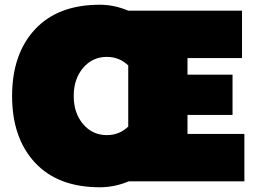

<svg xmlns="http://www.w3.org/2000/svg" viewBox="-20 -765 1081 810"><path d="M31 -360Q31 -537 127.5 -641Q224 -745 401 -745Q462 -745 521 -720H1001V-520H771V-450H961V-280H771V-200H1011V0H523Q464 25 401 25Q224 25 127.5 -79Q31 -183 31 -360ZM521 -231V-489Q483 -525 431 -525Q370 -525 330.5 -478.5Q291 -432 291 -360Q291 -288 330.5 -241.5Q370 -195 431 -195Q483 -195 521 -231Z"/></svg>

Font: Metropolitano Black
Style: Regular
Weight: 900
Designer: Fonts by Alex Slobzheninov & Chris M. Simpson / Changes by Cristiano Sobral
Foundry: Fonts by Alex Slobzheninov & Chris M. Simpson / Changes by Cristiano Sobral
Version: Version 1.00;August 30, 2020;FontCreator 13.0.0.2681 64-bit